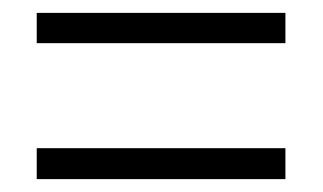

<svg xmlns="http://www.w3.org/2000/svg" viewBox="-20 -501 501 298"><path d="M37 -434H423V-481H37ZM37 -223H423V-271H37Z"/></svg>

Font: Noto Sans Thai Looped Condensed Light
Style: Regular
Weight: 300
Width: 3
Designer: Sasikarn Vongin, Ben Mitchell
Foundry: The Fontpad Ltd
Version: Version 1.001